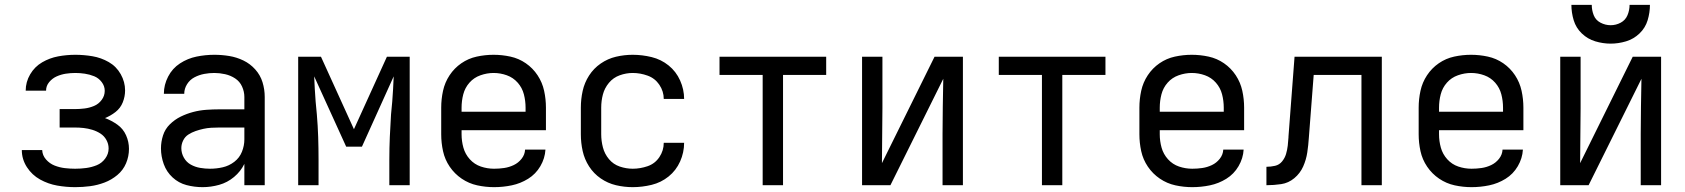

<svg xmlns="http://www.w3.org/2000/svg" viewBox="-20 -764 6952 792"><path d="M290 8Q321 8 351.5 4Q382 0 411 -11Q440 -22 464 -42Q488 -62 500 -90.5Q512 -119 512 -150Q512 -179 500 -206Q488 -233 464 -250Q440 -267 413 -277Q436 -286 456.5 -302Q477 -318 486.5 -342Q496 -366 496 -391Q496 -426 478 -458Q460 -490 428.5 -508Q397 -526 361.5 -532Q326 -538 291 -538Q255 -538 220 -531.5Q185 -525 154 -507Q123 -489 104.5 -457.5Q86 -426 86 -390H170Q170 -410 183 -425.5Q196 -441 214 -449Q232 -457 251.5 -460Q271 -463 291 -463Q310 -463 330 -460Q350 -457 368.5 -449.5Q387 -442 399.5 -425.5Q412 -409 412 -390V-389Q412 -369 399.5 -352Q387 -335 368 -327Q349 -319 328.5 -316.5Q308 -314 288 -314H226V-238H288Q307 -238 325 -236Q343 -234 361 -228.5Q379 -223 394.5 -213Q410 -203 419 -186.5Q428 -170 428 -152Q428 -151 428 -151Q428 -151 428 -151Q428 -151 428 -151Q428 -151 428 -151Q428 -151 428 -151Q428 -151 428 -151Q428 -129 414 -110Q400 -91 379 -82.5Q358 -74 335.5 -71Q313 -68 290 -68Q269 -68 247.5 -70.5Q226 -73 205.5 -81Q185 -89 170 -106Q155 -123 154 -145H70Q70 -107 91 -74.5Q112 -42 145.5 -23.5Q179 -5 216 1.5Q253 8 290 8Z M816 8Q850 8 884 -1.5Q918 -11 945.5 -34Q973 -57 988 -88V0H1072V-364Q1072 -395 1063 -424.5Q1054 -454 1033 -477.5Q1012 -501 984 -514.5Q956 -528 925.5 -533Q895 -538 864 -538Q827 -538 790.5 -530.5Q754 -523 722.5 -502.5Q691 -482 673.5 -448Q656 -414 656 -378V-377H740Q740 -398 751.5 -416.5Q763 -435 782 -445Q801 -455 822 -459Q843 -463 864 -463Q886 -463 908.5 -458Q931 -453 950 -440.5Q969 -428 978.5 -407Q988 -386 988 -364V-313H885Q858 -313 830.5 -311Q803 -309 776.5 -302Q750 -295 725.5 -283Q701 -271 681 -251.5Q661 -232 652.5 -205.5Q644 -179 644 -152Q644 -119 655.5 -87Q667 -55 692 -32Q717 -9 749.5 -0.5Q782 8 816 8ZM846 -68Q826 -68 805.5 -71.5Q785 -75 767 -85Q749 -95 738.5 -113.5Q728 -132 728 -153Q728 -169 735.5 -184.5Q743 -200 757 -209Q771 -218 787 -223.5Q803 -229 819 -232.5Q835 -236 851.5 -237Q868 -238 885 -238H988V-189Q988 -163 978 -138Q968 -113 946.5 -96.5Q925 -80 899 -74Q873 -68 846 -68Z M1210 0H1294V-106Q1294 -153 1292.5 -199Q1291 -245 1287 -292L1282 -345Q1280 -371 1278.5 -397Q1277 -423 1276 -449L1408 -159H1473L1604 -449Q1603 -423 1601.5 -397Q1600 -371 1598 -345L1593 -292Q1590 -245 1588 -199Q1586 -153 1586 -106V0H1670V-530H1576L1440 -231L1304 -530H1210Z M2018 8Q2055 8 2091 0.5Q2127 -7 2158.5 -26.5Q2190 -46 2209 -78.5Q2228 -111 2230 -147H2146Q2145 -126 2131.5 -109Q2118 -92 2099 -83Q2080 -74 2059.5 -71Q2039 -68 2018 -68Q1990 -68 1963.5 -77Q1937 -86 1918 -107Q1899 -128 1891.5 -155Q1884 -182 1884 -210V-227H2232V-320Q2232 -355 2224.5 -389.5Q2217 -424 2197.5 -453.5Q2178 -483 2149 -503Q2120 -523 2085.5 -530.5Q2051 -538 2016 -538Q1981 -538 1946.5 -530.5Q1912 -523 1883 -503Q1854 -483 1834.5 -453.5Q1815 -424 1807.5 -389.5Q1800 -355 1800 -320V-210Q1800 -175 1807.5 -140.5Q1815 -106 1835 -76.5Q1855 -47 1884.5 -27Q1914 -7 1948.5 0.5Q1983 8 2018 8ZM1884 -303V-320Q1884 -348 1891 -375Q1898 -402 1916.5 -423Q1935 -444 1962 -453.5Q1989 -463 2016 -463Q2044 -463 2070.5 -453.5Q2097 -444 2115.5 -423Q2134 -402 2141 -375Q2148 -348 2148 -320V-303Z M2590 8Q2629 8 2668 -1.5Q2707 -11 2738 -36Q2769 -61 2785.5 -98Q2802 -135 2802 -175H2718Q2718 -143 2700 -116Q2682 -89 2651.5 -78.5Q2621 -68 2590 -68Q2563 -68 2536.5 -77Q2510 -86 2492 -107.5Q2474 -129 2467 -156Q2460 -183 2460 -210V-320Q2460 -348 2467 -374.5Q2474 -401 2492 -422.5Q2510 -444 2536.5 -453.5Q2563 -463 2590 -463Q2621 -463 2651.5 -452Q2682 -441 2700 -414Q2718 -387 2718 -356H2802Q2802 -395 2785.5 -432Q2769 -469 2738 -494Q2707 -519 2668 -528.5Q2629 -538 2590 -538Q2555 -538 2521 -530Q2487 -522 2458 -502Q2429 -482 2410 -452.5Q2391 -423 2383.5 -389Q2376 -355 2376 -320V-210Q2376 -175 2383.5 -141Q2391 -107 2410 -77.5Q2429 -48 2458 -28Q2487 -8 2521 0Q2555 8 2590 8Z M3126 0H3210V-455H3388V-530H2948V-455H3126Z M3536 0H3653L3871 -439Q3870 -382 3869 -325.5Q3868 -269 3868 -212V0H3952V-530H3835L3618 -91Q3618 -148 3619 -204.5Q3620 -261 3620 -318V-530H3536Z M4278 0H4362V-455H4540V-530H4100V-455H4278Z M4898 8Q4935 8 4971 0.5Q5007 -7 5038.5 -26.5Q5070 -46 5089 -78.5Q5108 -111 5110 -147H5026Q5025 -126 5011.5 -109Q4998 -92 4979 -83Q4960 -74 4939.5 -71Q4919 -68 4898 -68Q4870 -68 4843.5 -77Q4817 -86 4798 -107Q4779 -128 4771.5 -155Q4764 -182 4764 -210V-227H5112V-320Q5112 -355 5104.5 -389.5Q5097 -424 5077.5 -453.5Q5058 -483 5029 -503Q5000 -523 4965.5 -530.5Q4931 -538 4896 -538Q4861 -538 4826.5 -530.5Q4792 -523 4763 -503Q4734 -483 4714.5 -453.5Q4695 -424 4687.5 -389.5Q4680 -355 4680 -320V-210Q4680 -175 4687.5 -140.5Q4695 -106 4715 -76.5Q4735 -47 4764.5 -27Q4794 -7 4828.5 0.5Q4863 8 4898 8ZM4764 -303V-320Q4764 -348 4771 -375Q4778 -402 4796.5 -423Q4815 -444 4842 -453.5Q4869 -463 4896 -463Q4924 -463 4950.5 -453.5Q4977 -444 4995.5 -423Q5014 -402 5021 -375Q5028 -348 5028 -320V-303Z M5204 0Q5235 0 5265 -4.5Q5295 -9 5319 -29Q5343 -49 5355.5 -77Q5368 -105 5372.5 -135Q5377 -165 5379 -196L5399 -455H5596V0H5680V-530H5320L5295 -201Q5295 -201 5295 -200V-198Q5294 -181 5292 -163.5Q5290 -146 5285 -129Q5280 -112 5268.5 -98Q5257 -84 5239.5 -80Q5222 -76 5204 -76Z M6050 8Q6087 8 6123 0.5Q6159 -7 6190.5 -26.5Q6222 -46 6241 -78.5Q6260 -111 6262 -147H6178Q6177 -126 6163.5 -109Q6150 -92 6131 -83Q6112 -74 6091.5 -71Q6071 -68 6050 -68Q6022 -68 5995.5 -77Q5969 -86 5950 -107Q5931 -128 5923.5 -155Q5916 -182 5916 -210V-227H6264V-320Q6264 -355 6256.5 -389.5Q6249 -424 6229.5 -453.5Q6210 -483 6181 -503Q6152 -523 6117.5 -530.5Q6083 -538 6048 -538Q6013 -538 5978.5 -530.5Q5944 -523 5915 -503Q5886 -483 5866.5 -453.5Q5847 -424 5839.5 -389.5Q5832 -355 5832 -320V-210Q5832 -175 5839.5 -140.5Q5847 -106 5867 -76.5Q5887 -47 5916.5 -27Q5946 -7 5980.5 0.5Q6015 8 6050 8ZM5916 -303V-320Q5916 -348 5923 -375Q5930 -402 5948.5 -423Q5967 -444 5994 -453.5Q6021 -463 6048 -463Q6076 -463 6102.5 -453.5Q6129 -444 6147.5 -423Q6166 -402 6173 -375Q6180 -348 6180 -320V-303Z M6416 0H6533L6751 -439Q6750 -382 6749 -325.5Q6748 -269 6748 -212V0H6832V-530H6715L6498 -91Q6498 -148 6499 -204.5Q6500 -261 6500 -318V-530H6416ZM6624 -584Q6656 -584 6687.5 -593.5Q6719 -603 6743 -626Q6767 -649 6776.5 -680.5Q6786 -712 6786 -744H6702Q6702 -722 6693.5 -701.5Q6685 -681 6665.5 -670.5Q6646 -660 6624 -660Q6602 -660 6582 -670.5Q6562 -681 6554 -701.5Q6546 -722 6546 -744H6462Q6462 -712 6471.5 -680.5Q6481 -649 6505 -626Q6529 -603 6560.5 -593.5Q6592 -584 6624 -584Z"/></svg>

Font: Iosevka SS01 Extended
Style: Regular
Weight: 400
Width: 7
Monospace: yes
Designer: Belleve Invis
Foundry: Belleve Invis
Version: Version 3.4.7; ttfautohint (v1.8.3)